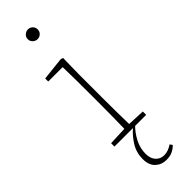

<svg xmlns="http://www.w3.org/2000/svg" viewBox="-309 -704 933 933"><g transform="rotate(-45 157.0 -237.5)"><path d="M47 0V-23L142 -27Q143 -68 143.5 -120Q144 -172 144 -213V-263Q144 -314 143.5 -362Q143 -410 142 -451H43V-472L163 -485L175 -481L173 -371V-213Q173 -172 173.5 -120Q174 -68 175 -27L265 -23V0ZM152 -633Q139 -633 128.5 -642.5Q118 -652 118 -667Q118 -681 128.5 -690.5Q139 -700 152 -700Q166 -700 176 -690.5Q186 -681 186 -667Q186 -652 176 -642.5Q166 -633 152 -633ZM180 225Q147 225 124 203.5Q101 182 101 140Q101 96 123 60.5Q145 25 173 1V-5H194Q166 22 147.5 57.5Q129 93 129 131Q129 165 146 183Q163 201 188 201Q204 201 217 196Q230 191 244 182L253 195Q240 208 223 216.5Q206 225 180 225Z"/></g></svg>

Font: Source Serif 4 SmText ExtraLight
Style: Regular
Weight: 200
Designer: Frank Grießhammer
Foundry: Adobe
Version: Version 4.005;hotconv 1.1.0;makeotfexe 2.6.0